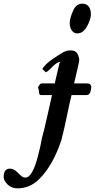

<svg xmlns="http://www.w3.org/2000/svg" viewBox="-170 -711 520 1052"><path d="M55 -190H115C93 -92 79 -29 72 -1C51 73 63 46 41 132C20 219 -4 262 -31 262C-38 262 -44 260 -50 256C-56 251 -65 243 -77 231C-89 219 -102 213 -116 213C-139 213 -150 229 -150 260C-149 268 -147 275 -143 282C-126 308 -103 321 -74 321C-29 321 11 304 46 269C95 220 135 150 166 58C173 33 189 -35 212 -148L222 -190H303C316 -190 324 -198 327 -214L330 -232V-233C330 -247 322 -254 306 -254H236C255 -333 265 -377 264 -384C264 -392 261 -402 256 -413C249 -428 236 -435 217 -435C203 -435 190 -432 177 -425C164 -418 144 -405 116 -386C88 -366 70 -348 62 -333L81 -315C88 -318 92 -321 95 -324L112 -340C121 -350 144 -372 160 -372V-370C161 -369 159 -368 156 -366L130 -254H59C51 -254 44 -246 38 -231L43 -217V-212C43 -197 47 -190 55 -190ZM282 -691C259 -691 241 -678 230 -651C218 -624 212 -602 212 -585C212 -555 226 -528 254 -528C276 -528 294 -542 308 -569C317 -585 328 -610 328 -634C328 -668 311 -691 282 -691Z"/></svg>

Font: fbb
Style: Bold Italic
Weight: 700
Italic angle: -12°
Designer: David J. Perry, Michael Sharpe
Version: Version 0.991